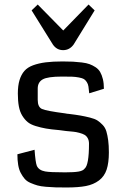

<svg xmlns="http://www.w3.org/2000/svg" viewBox="-20 -823 564 850"><path d="M57 0ZM462 -148Q462 -102 452 -72Q442 -42 418 -24Q394 -6 360.5 0.5Q327 7 275 7Q245 7 226.5 6.5Q208 6 184 4Q160 2 146 -2Q132 -6 115.5 -13Q99 -20 89.5 -31Q80 -42 72 -57Q64 -72 60.5 -93Q57 -114 57 -140L133 -160Q137 -104 143 -89Q152 -69 180 -64Q201 -60 268 -60Q308 -60 328 -63.5Q348 -67 355 -77Q374 -93 374 -187Q374 -201 368.5 -211Q363 -221 354.5 -226Q346 -231 331 -235Q316 -239 304 -240Q292 -241 272.5 -243Q253 -245 242 -247Q206 -250 183.5 -254Q161 -258 138 -265Q115 -272 102 -283Q89 -294 78.5 -311Q68 -328 63.5 -352Q59 -376 59 -409Q59 -444 66.5 -468.5Q74 -493 88 -509Q102 -525 126.5 -534Q151 -543 182 -547Q213 -551 257 -551Q285 -551 303 -550Q321 -549 342 -546.5Q363 -544 376.5 -539Q390 -534 403 -525.5Q416 -517 423.5 -504Q431 -491 435.5 -472.5Q440 -454 440 -430L375 -410Q373 -429 371.5 -440Q370 -451 364 -460Q358 -469 351.5 -473Q345 -477 329.5 -480Q314 -483 298.5 -483.5Q283 -484 254 -484Q191 -484 169 -471.5Q147 -459 147 -431V-381Q147 -349 166 -340.5Q185 -332 269 -321Q278 -319 283 -319Q316 -315 336 -311.5Q356 -308 378 -302.5Q400 -297 411.5 -289.5Q423 -282 434.5 -270Q446 -258 451 -241Q456 -224 459 -201.5Q462 -179 462 -148ZM147 -803 260 -688 372 -803 399 -777 306 -626Q288 -601 259.5 -601Q231 -601 214 -626L120 -777Z"/></svg>

Font: Myanmar Chatu
Style: Regular
Weight: 400
Designer: Danh Hong
Foundry: Google Inc.
Version: Version 2.00 November 20, 2015